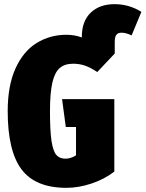

<svg xmlns="http://www.w3.org/2000/svg" viewBox="-20 -883 699 922"><path d="M659 -826 612 -713Q585 -726 564 -726Q546 -726 538.5 -715.5Q531 -705 531 -681V-626L447 -537Q416 -558 389 -567.5Q362 -577 331 -577Q291 -577 267 -556.5Q243 -536 231.5 -486.5Q220 -437 220 -348Q220 -254 227.5 -205.5Q235 -157 250.5 -139Q266 -121 294 -121Q320 -121 345 -137V-273H296L278 -407H529V-59Q481 -22 419 -1.5Q357 19 299 19Q150 19 83.5 -69.5Q17 -158 17 -349Q17 -472 54.5 -554.5Q92 -637 156 -676.5Q220 -716 299 -716Q339 -716 373 -703V-707Q373 -781 415.5 -822Q458 -863 530 -863Q600 -863 659 -826Z"/></svg>

Font: Fira Sans Extra Condensed Black
Style: Regular
Weight: 900
Width: 1
Designer: Carrois Corporate & Edenspiekermann AG
Foundry: Carrois Corporate GbR & Edenspiekermann AG
Version: Version 4.203